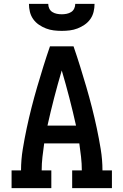

<svg xmlns="http://www.w3.org/2000/svg" viewBox="-20 -975 640 995"><path d="M40 0V-92H89Q89 -147 98 -202Q107 -257 118.5 -311Q130 -365 143.5 -418Q157 -471 172.5 -524Q188 -577 204.5 -630Q221 -683 239 -735H361Q379 -683 395.5 -630Q412 -577 427.5 -524Q443 -471 456.5 -418Q470 -365 481.5 -311Q493 -257 502 -202Q511 -147 511 -92H560V0H354V-92H404Q404 -127 400 -162Q396 -197 391 -232H209Q204 -197 200 -162Q196 -127 196 -92H246V0ZM374 -324Q358 -396 339.5 -467.5Q321 -539 300 -610Q279 -539 260.5 -467.5Q242 -396 226 -324ZM300 -815Q279 -815 258.5 -817.5Q238 -820 218.5 -827.5Q199 -835 181.5 -847Q164 -859 152 -876Q140 -893 135 -913.5Q130 -934 130 -955H230Q230 -942 235.5 -930.5Q241 -919 251.5 -912.5Q262 -906 274.5 -903.5Q287 -901 300 -901Q313 -901 325.5 -903.5Q338 -906 348.5 -912.5Q359 -919 364.5 -930.5Q370 -942 370 -955H470Q470 -934 465 -913.5Q460 -893 448 -876Q436 -859 418.5 -847Q401 -835 381.5 -827.5Q362 -820 341.5 -817.5Q321 -815 300 -815Z"/></svg>

Font: Iosevka Curly Slab SmBdEx
Style: Regular
Weight: 600
Width: 7
Monospace: yes
Designer: Belleve Invis
Foundry: Belleve Invis
Version: Version 11.1.0; ttfautohint (v1.8.3)